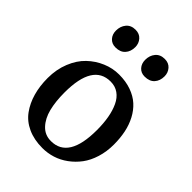

<svg xmlns="http://www.w3.org/2000/svg" viewBox="-232 -923 1050 1050"><g transform="rotate(45 293.5 -398.0)"><path d="M180.2 -660.6Q151.9 -660.6 134.5 -679.7Q117.2 -698.7 117.2 -728Q117.2 -761.2 136.2 -784.2Q155.3 -807.1 189.9 -807.1H190.4Q220.7 -807.1 238.5 -786.9Q256.3 -766.6 256.3 -738.8Q256.3 -704.1 236.8 -682.4Q217.3 -660.6 180.7 -660.6ZM405.8 -660.6Q377.4 -660.6 360.4 -679.7Q343.3 -698.7 343.3 -728Q343.3 -761.2 362.3 -784.2Q381.3 -807.1 416 -807.1H416.5Q446.8 -807.1 464.6 -786.9Q482.4 -766.6 482.4 -738.8Q482.4 -704.1 462.9 -682.4Q443.4 -660.6 406.2 -660.6ZM293 -48.8Q428.7 -48.8 428.7 -269.5Q428.7 -321.3 421.1 -363.8Q413.6 -406.2 397.9 -439.7Q382.3 -473.1 356 -491.7Q329.6 -510.3 293.9 -510.3Q157.7 -510.3 157.7 -289.6Q157.7 -219.7 170.9 -167.2Q184.1 -114.7 215.1 -81.8Q246.1 -48.8 293 -48.8ZM36.6 -280.3Q36.6 -347.2 59.3 -403.3Q82 -459.5 119.4 -495.1Q156.7 -530.8 203.4 -550.5Q250 -570.3 299.8 -570.3Q352.1 -570.3 394 -555.4Q436 -540.5 464.8 -514.4Q493.7 -488.3 513.2 -451.2Q532.7 -414.1 541.5 -371.1Q550.3 -328.1 550.3 -278.8Q550.3 -224.6 535.6 -177.2Q521 -129.9 495.6 -95.9Q470.2 -62 436.5 -37.4Q402.8 -12.7 364.7 -0.7Q326.7 11.2 287.1 11.2Q222.7 11.2 173.6 -11.2Q124.5 -33.7 95.2 -74.2Q65.9 -114.7 51.3 -166.5Q36.6 -218.3 36.6 -280.3Z"/></g></svg>

Font: HaufeMerriweather
Style: Regular
Weight: 400
Designer: Eben Sorkin ( eben@eyebytes.com )
Foundry: Eben Sorkin
Version: Version 1.56